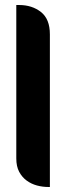

<svg xmlns="http://www.w3.org/2000/svg" viewBox="-20 -746 264 766"><path d="M45 -726H56Q108 -726 143.5 -698Q179 -670 179 -609V0H173Q150 0 127.5 -6Q105 -12 86.5 -25.5Q68 -39 56.5 -60.5Q45 -82 45 -114Z"/></svg>

Font: Kenia
Style: Regular
Weight: 400
Designer: Julia Petretta
Foundry: Julia Petretta
Version: Version 1.001